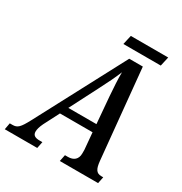

<svg xmlns="http://www.w3.org/2000/svg" viewBox="-236 -972 1052 1112"><g transform="rotate(30 290.5 -416.5)"><path d="M303 -771H553L567 -833H317ZM-45 0H172L181 -44H163C131 -44 116 -54 116 -78C116 -92 121 -111 133 -136L186 -239H404L414 -127C414 -121 414 -110 414 -103C414 -63 389 -44 352 -44H332L323 0H579L588 -44H575C541 -44 529 -66 524 -117L466 -714H375L62 -122C28 -58 14 -44 -19 -44H-37ZM308 -478C340 -540 358 -577 378 -625C377 -577 381 -528 385 -469L400 -291H212Z"/></g></svg>

Font: Noto Serif Condensed Medium
Style: Italic
Weight: 500
Width: 3
Italic angle: -12°
Designer: Monotype Design Team
Foundry: Monotype Imaging Inc.
Version: Version 2.013